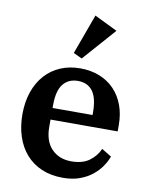

<svg xmlns="http://www.w3.org/2000/svg" viewBox="-90 -868 735 946"><g transform="rotate(10 278.0 -395.5)"><path d="M290 12Q230 12 183.5 -8Q137 -28 105 -64.5Q73 -101 56.5 -151.5Q40 -202 40 -262Q40 -324 57.5 -374.5Q75 -425 107 -460.5Q139 -496 183.5 -515Q228 -534 282 -534Q336 -534 379.5 -516.5Q423 -499 453.5 -467Q484 -435 500.5 -390.5Q517 -346 517 -291V-260H181V-224Q181 -152 218.5 -113.5Q256 -75 317 -75Q373 -75 407 -100Q441 -125 457 -162L506 -132Q497 -107 479.5 -81.5Q462 -56 435.5 -35Q409 -14 373 -1Q337 12 290 12ZM181 -318H381V-331Q381 -403 355.5 -437Q330 -471 282 -471Q234 -471 207.5 -437.5Q181 -404 181 -332ZM237 -603 310 -803 425 -747 280 -583Z"/></g></svg>

Font: IBM Plex Serif SemiBold
Style: Regular
Weight: 600
Designer: Mike Abbink, Paul van der Laan, Pieter van Rosmalen
Foundry: Bold Monday
Version: Version 2.5